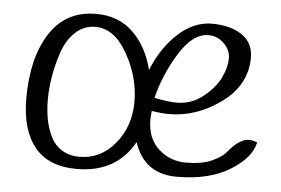

<svg xmlns="http://www.w3.org/2000/svg" viewBox="-42 -550 887 606"><g transform="rotate(5 402.0 -247.0)"><path d="M441 -203Q439 -183 439 -176Q439 -116 475.5 -83Q512 -50 562 -50Q612 -50 643.5 -64Q675 -78 688 -94Q725 -139 755 -139Q766 -139 781 -133Q771 -84 705.5 -43.5Q640 -3 537 -3Q434 -3 402 -101Q346 0 220 0Q131 0 87 -54.5Q43 -109 43 -208Q43 -337 93.5 -415Q144 -493 240 -493Q311 -493 357 -448.5Q403 -404 421 -331Q450 -403 499.5 -448.5Q549 -494 607 -494Q665 -494 701.5 -469.5Q738 -445 738 -398Q738 -311 660.5 -254.5Q583 -198 496 -198Q473 -198 441 -203ZM226 -39Q293 -39 338.5 -94Q384 -149 384 -227Q384 -305 342.5 -378.5Q301 -452 241 -452Q205 -452 178 -427Q151 -402 137.5 -362.5Q124 -323 117.5 -284Q111 -245 111 -211.5Q111 -178 116 -150.5Q121 -123 133 -96.5Q145 -70 169 -54.5Q193 -39 226 -39ZM517 -236Q564 -236 601 -266Q638 -296 653.5 -329Q669 -362 669 -389Q669 -416 648 -436.5Q627 -457 599 -457Q549 -457 506.5 -388Q464 -319 446 -245Q490 -236 517 -236Z"/></g></svg>

Font: Handlee
Style: Regular
Weight: 400
Designer: Joe Prince
Foundry: Joe Prince
Version: Version 1.001